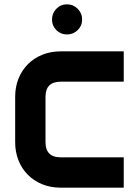

<svg xmlns="http://www.w3.org/2000/svg" viewBox="-20 -866 641 886"><path d="M551 0H260Q214 0 175.5 -15.5Q137 -31 109 -59Q81 -87 65.5 -125.5Q50 -164 50 -210V-419Q50 -465 65.5 -503.5Q81 -542 109 -570Q137 -598 175.5 -613.5Q214 -629 260 -629H551V-489H260Q190 -489 190 -419V-210Q190 -140 260 -140H551ZM220 -776Q220 -805 240 -825.5Q260 -846 289 -846Q318 -846 338.5 -825.5Q359 -805 359 -776Q359 -747 338.5 -727Q318 -707 289 -707Q260 -707 240 -727Q220 -747 220 -776Z"/></svg>

Font: CAT North
Style: Regular
Weight: 400
Designer: Peter Wiegel
Foundry: Peter Wiegel
Version: Version 1.000